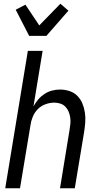

<svg xmlns="http://www.w3.org/2000/svg" viewBox="-20 -1007 540 1027"><path d="M8 0 129 -735H208L159 -438Q170 -458 184.5 -475Q199 -492 218 -504.5Q237 -517 258.5 -522.5Q280 -528 301 -528Q327 -528 351.5 -520Q376 -512 393.5 -494.5Q411 -477 420.5 -454Q430 -431 434 -405.5Q438 -380 436 -353.5Q434 -327 430 -301L380 0H301L352 -312Q355 -329 356.5 -346Q358 -363 355.5 -379.5Q353 -396 346.5 -411Q340 -426 329 -437Q318 -448 302.5 -453Q287 -458 270 -458Q247 -458 223.5 -449.5Q200 -441 182.5 -423.5Q165 -406 155.5 -383Q146 -360 143 -337L87 0ZM136 -815 64 -955 116 -982 190 -871 303 -987 346 -950 228 -815Z"/></svg>

Font: Iosevka Fixed
Style: Italic
Weight: 400
Italic angle: -9°
Monospace: yes
Designer: Belleve Invis
Foundry: Belleve Invis
Version: Version 33.2.4